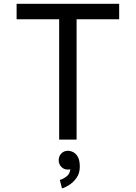

<svg xmlns="http://www.w3.org/2000/svg" viewBox="-20 -743 723 1022"><path d="M387.7 0V-640.6H614.3V-722.7H68.4V-640.6H294.9V0ZM292.5 109.9Q292.5 130.9 306.4 145.3Q320.3 159.7 341.3 159.7Q362.8 159.7 376.7 145.3Q390.6 130.9 390.6 109.9Q390.6 88.4 376.2 74Q361.8 59.6 341.3 59.6Q320.3 59.6 306.4 74Q292.5 88.4 292.5 109.9ZM298.3 214.8 310.1 259.8Q325.2 255.9 347.7 241.9Q370.1 228 387.5 203.6Q404.8 179.2 404.8 144Q404.8 110.8 394.5 92.5Q384.3 74.2 369.6 66.9Q355 59.6 341.3 59.6L341.8 109.9Q341.8 109.9 348.6 122.8Q355.5 135.7 355.5 144Q355.5 179.2 335.4 195.1Q315.4 210.9 298.3 214.8Z"/></svg>

Font: Giphurs SC
Style: Regular
Weight: 400
Version: Version 0.920